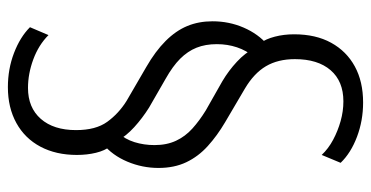

<svg xmlns="http://www.w3.org/2000/svg" viewBox="-247 -506 941 487"><g transform="rotate(-90 223.5 -262.5)"><path d="M207 188Q161 188 120 172.5Q79 157 54 131L74 83Q90 100 112.5 112Q135 124 160 131Q185 138 210 138Q261 138 289 105.5Q317 73 317 15Q317 -28 299 -58.5Q281 -89 242 -112L157 -162Q123 -182 96.5 -206Q70 -230 55.5 -260.5Q41 -291 41 -331Q41 -372 57 -410Q73 -448 102 -472L96 -453Q85 -467 79.5 -489.5Q74 -512 74 -538Q74 -591 95 -630.5Q116 -670 155 -691.5Q194 -713 246 -713Q292 -713 332.5 -697.5Q373 -682 398 -657L378 -610Q353 -635 316.5 -648.5Q280 -662 244 -662Q194 -662 165.5 -629.5Q137 -597 137 -540Q137 -490 158 -461Q179 -432 211 -412L297 -362Q337 -339 363 -313Q389 -287 401 -258Q413 -229 413 -194Q413 -152 397 -115Q381 -78 353 -54L358 -72Q368 -59 374 -36Q380 -13 380 13Q380 68 358.5 107Q337 146 298.5 167Q260 188 207 188ZM99 -341Q99 -310 110 -286.5Q121 -263 141 -245Q161 -227 187 -211L261 -169Q288 -153 310.5 -132Q333 -111 344 -89H323Q339 -108 347 -132Q355 -156 355 -183Q355 -212 346 -234.5Q337 -257 318 -276Q299 -295 267 -313L194 -355Q167 -372 144.5 -392.5Q122 -413 110 -435H131Q114 -416 106.5 -392Q99 -368 99 -341Z"/></g></svg>

Font: Nunito Sans 7pt Condensed Light
Style: Regular
Weight: 300
Width: 3
Designer: Vernon Adams
Foundry: Vernon Adams
Version: Version 3.101;gftools[0.9.27]